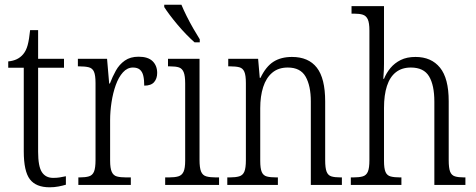

<svg xmlns="http://www.w3.org/2000/svg" viewBox="-20 -786 2022 816"><path d="M191 10Q133 10 107 -24Q81 -58 81 -143V-498H15V-525Q36 -527 51.5 -534.5Q67 -542 78 -555Q91 -570 97.5 -594Q104 -618 108 -658H142V-536H252V-498H142V-141Q142 -79 158 -54.5Q174 -30 206 -30Q222 -30 234 -32Q246 -34 260 -37V-1Q247 3 229 6.5Q211 10 191 10Z M313 0V-32H318Q343 -32 358 -36.5Q373 -41 379.5 -56.5Q386 -72 386 -106V-433Q386 -466 379.5 -481Q373 -496 357.5 -500Q342 -504 316 -504H311V-536H435L444 -431H447Q458 -460 472.5 -486Q487 -512 510.5 -528.5Q534 -545 569 -545Q609 -545 628.5 -526Q648 -507 648 -476Q648 -452 635 -437Q622 -422 593 -422Q593 -447 589 -464Q585 -481 574.5 -490Q564 -499 545 -499Q521 -499 502.5 -478.5Q484 -458 472 -424.5Q460 -391 454 -351.5Q448 -312 448 -275V-103Q448 -71 455 -55.5Q462 -40 477 -36Q492 -32 516 -32H536V0Z M682 0V-32H698Q723 -32 738 -36.5Q753 -41 760 -56Q767 -71 767 -103V-431Q767 -464 760.5 -479.5Q754 -495 740.5 -499.5Q727 -504 702 -504H694V-536H828V-106Q828 -73 834.5 -57Q841 -41 856.5 -36.5Q872 -32 897 -32H911V0ZM807 -606Q791 -620 772 -639.5Q753 -659 734.5 -681Q716 -703 701 -723Q686 -743 678 -756V-766H751Q760 -744 773.5 -717Q787 -690 802 -664Q817 -638 829 -619V-606Z M946 0V-32H956Q981 -32 996.5 -36.5Q1012 -41 1018.5 -56.5Q1025 -72 1025 -105V-433Q1025 -466 1018.5 -481Q1012 -496 997.5 -500Q983 -504 958 -504H950V-536H1077L1084 -455H1087Q1110 -503 1142 -523.5Q1174 -544 1221 -544Q1291 -544 1326.5 -498.5Q1362 -453 1362 -355V-105Q1362 -72 1368 -56.5Q1374 -41 1388 -36.5Q1402 -32 1427 -32H1433V0H1301V-355Q1301 -421 1279 -460Q1257 -499 1203 -499Q1163 -499 1137 -477Q1111 -455 1098.5 -416Q1086 -377 1086 -326V-102Q1086 -70 1092.5 -55Q1099 -40 1114 -36Q1129 -32 1154 -32H1161V0Z M1471 0V-32H1482Q1507 -32 1522 -36.5Q1537 -41 1543.5 -56.5Q1550 -72 1550 -105V-656Q1550 -689 1543 -704Q1536 -719 1522 -723.5Q1508 -728 1486 -728H1474V-760H1612V-514Q1612 -502 1611.5 -489.5Q1611 -477 1610 -466.5Q1609 -456 1609 -451H1612Q1622 -476 1639.5 -497Q1657 -518 1683 -531Q1709 -544 1746 -544Q1813 -544 1850 -498.5Q1887 -453 1887 -356V-105Q1887 -72 1893 -56.5Q1899 -41 1913.5 -36.5Q1928 -32 1952 -32H1958V0H1826V-354Q1826 -424 1803.5 -461.5Q1781 -499 1726 -499Q1688 -499 1662.5 -479Q1637 -459 1624.5 -420.5Q1612 -382 1612 -327V-102Q1612 -70 1618.5 -55Q1625 -40 1640.5 -36Q1656 -32 1680 -32H1686V0Z"/></svg>

Font: Noto Serif Ethiopic Condensed Light
Style: Regular
Weight: 300
Width: 3
Designer: Monotype Design Team
Foundry: Monotype Imaging Inc.
Version: Version 2.102